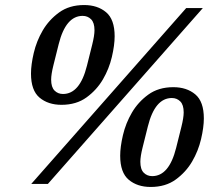

<svg xmlns="http://www.w3.org/2000/svg" viewBox="-20 -730 886 762"><path d="M230 -357Q297 -357 325 -469Q337 -517 346 -553Q355 -589 355 -610Q355 -640 341.5 -653.5Q328 -667 308 -667Q241 -667 213 -555Q201 -507 192 -471Q183 -435 183 -414Q183 -384 196.5 -370.5Q210 -357 230 -357ZM584 -31Q651 -31 679 -143Q691 -191 700 -227Q709 -263 709 -284Q709 -314 695.5 -327.5Q682 -341 662 -341Q595 -341 567 -229Q555 -181 546 -145Q537 -109 537 -88Q537 -58 550.5 -44.5Q564 -31 584 -31ZM224 -314Q171 -314 137 -342.5Q103 -371 103 -438Q103 -473 114 -520Q125 -567 149.5 -609Q174 -651 214.5 -680.5Q255 -710 314 -710Q367 -710 401 -681.5Q435 -653 435 -586Q435 -551 424 -504Q413 -457 388.5 -415Q364 -373 323.5 -343.5Q283 -314 224 -314ZM578 12Q525 12 491 -16.5Q457 -45 457 -112Q457 -147 468 -194Q479 -241 503.5 -283Q528 -325 568.5 -354.5Q609 -384 668 -384Q721 -384 755 -355.5Q789 -327 789 -260Q789 -225 778 -178Q767 -131 742.5 -89Q718 -47 677.5 -17.5Q637 12 578 12ZM719 -698H785L170 0H104Z"/></svg>

Font: IBM Plex Serif Medium
Style: Italic
Weight: 500
Italic angle: -14°
Designer: Mike Abbink, Paul van der Laan, Pieter van Rosmalen
Foundry: Bold Monday
Version: Version 2.5